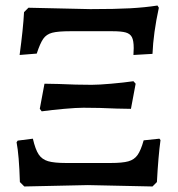

<svg xmlns="http://www.w3.org/2000/svg" viewBox="-20 -672 645 695"><path d="M67 -628 83 -644 307 -639Q397 -639 451 -642Q505 -645 550 -652L555 -644Q535 -552 532 -477L463 -473L464 -498Q464 -525 457.5 -537.5Q451 -550 435 -554.5Q419 -559 386 -559H235Q190 -559 169 -553.5Q148 -548 136.5 -531.5Q125 -515 113 -478L51 -473Q64 -569 67 -628ZM124 -278 141 -369 193 -368Q255 -365 312 -365Q337 -365 382.5 -369Q428 -373 463 -378L471 -369L454 -278L402 -279Q341 -282 282 -282Q257 -282 212 -278Q167 -274 131 -269ZM52 -13Q49 -111 40 -157L44 -163L99 -170Q108 -131 120 -113Q132 -95 154 -88.5Q176 -82 219 -82H380Q423 -82 444.5 -88Q466 -94 478 -111Q490 -128 500 -164L557 -170L561 -165Q553 -107 548 -13L532 3L298 -2L68 3Z"/></svg>

Font: Alegreya SC Medium
Style: Regular
Weight: 500
Designer: Juan Pablo del Peral
Foundry: Huerta Tipografica
Version: Version 2.007; ttfautohint (v1.6)